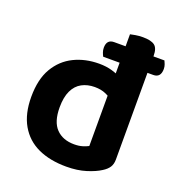

<svg xmlns="http://www.w3.org/2000/svg" viewBox="-127 -783 832 901"><g transform="rotate(20 289.0 -332.0)"><path d="M540 -529H290Q286 -536 282 -547Q278 -558 278 -570Q278 -611 315 -611H566Q569 -605 573 -594.5Q577 -584 577 -572Q577 -529 540 -529ZM372 -113V-419H511V-96Q511 -73 501 -57.5Q491 -42 470 -29Q444 -12 401 1.5Q358 15 303 15Q221 15 161.5 -12.5Q102 -40 69.5 -96.5Q37 -153 37 -237Q37 -325 70 -381Q103 -437 159 -464.5Q215 -492 284 -492Q320 -492 349 -483.5Q378 -475 396 -464V-348Q381 -361 357.5 -371.5Q334 -382 302 -382Q266 -382 238 -367Q210 -352 194.5 -319.5Q179 -287 179 -236Q179 -164 212 -130Q245 -96 302 -96Q326 -96 343.5 -101.5Q361 -107 372 -113ZM511 -391H372V-671Q380 -673 397.5 -676Q415 -679 434 -679Q475 -679 493 -665.5Q511 -652 511 -614Z"/></g></svg>

Font: BalooTamma2Bold
Style: Bold
Weight: 700
Designer: Divya Kowshik, Shuchita Grover and Ek Type
Foundry: Ek Type
Version: Version 1.700